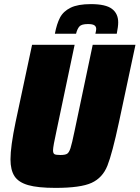

<svg xmlns="http://www.w3.org/2000/svg" viewBox="-20 -906 679 934"><path d="M31 -131Q31 -193 56 -313L136 -688H343L255 -270Q238 -193 238 -175Q238 -160 245 -156Q252 -152 274 -152Q297 -152 306.5 -158Q316 -164 323 -185.5Q330 -207 343 -270L431 -688H639L559 -313Q526 -159 502.5 -100Q479 -41 425.5 -16.5Q372 8 250 8Q164 8 117 -5.5Q70 -19 50.5 -49Q31 -79 31 -131ZM555 -797Q555 -777 548 -742H444Q448 -758 448 -765Q448 -777 439 -783Q430 -789 408 -789Q377 -789 366.5 -777.5Q356 -766 350 -742H247Q256 -790 272 -820.5Q288 -851 323.5 -868.5Q359 -886 422 -886Q494 -886 524.5 -863Q555 -840 555 -797Z"/></svg>

Font: Saira Semi Condensed Black
Style: Italic
Weight: 900
Width: 4
Italic angle: -12°
Designer: Hector Gatti with collaboration of the Omnibus-Type team
Foundry: Omnibus-Type
Version: Version 1.001; ttfautohint (v1.8)